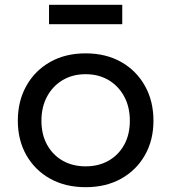

<svg xmlns="http://www.w3.org/2000/svg" viewBox="-20 -767 711 797"><path d="M335.5 10Q251.5 10 188.2 -25.2Q125 -60.5 89.5 -122.8Q54 -185 54 -266Q54 -347.5 89.5 -410.8Q125 -474 188.2 -509.8Q251.5 -545.5 335.5 -545.5Q419.5 -545.5 482.8 -509.8Q546 -474 581.5 -410.8Q617 -347.5 617 -266Q617 -185 581.5 -122.8Q546 -60.5 482.8 -25.2Q419.5 10 335.5 10ZM335.5 -76.5Q389.5 -76.5 430.8 -100Q472 -123.5 495.5 -166Q519 -208.5 519 -266Q519 -323 495.5 -366.5Q472 -410 430.8 -434.5Q389.5 -459 335.5 -459Q281.5 -459 240.2 -434.5Q199 -410 175.5 -366.5Q152 -323 152 -266Q152 -208.5 175.5 -166Q199 -123.5 240.2 -100Q281.5 -76.5 335.5 -76.5ZM487.5 -747V-666.5H183.5V-747Z"/></svg>

Font: Hepta Slab Medium
Style: Regular
Weight: 500
Designer: Michael LaGattuta
Foundry: Michael LaGattuta
Version: Version 1.102